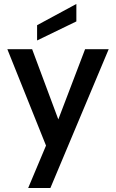

<svg xmlns="http://www.w3.org/2000/svg" viewBox="-20 -748 585 968"><path d="M365 -728V-640L167 -544V-621ZM409 -500H528L234 200H122L212 -14L17 -500H142L274 -146Z"/></svg>

Font: Albert Sans SemiBold
Style: Regular
Weight: 600
Designer: Andreas Rasmussen
Foundry: a.Foundry
Version: Version 1.025